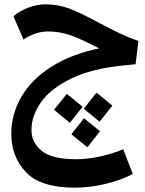

<svg xmlns="http://www.w3.org/2000/svg" viewBox="-20 -497 670 885"><path d="M547 -195Q403 -181 308.5 -135Q214 -89 169.5 -26.5Q125 36 125 102Q125 161 173 199Q221 237 331 237Q383 237 442 224Q501 211 548 191L592 305Q539 333 467.5 350.5Q396 368 326 368Q167 368 99.5 296.5Q32 225 32 120Q32 30 78 -50Q124 -130 215.5 -188.5Q307 -247 437 -274Q349 -320 300 -336Q251 -352 202 -352Q144 -352 88 -315L42 -422Q71 -447 111 -462Q151 -477 189 -477Q249 -477 301 -457Q353 -437 432 -394Q489 -364 529.5 -344.5Q570 -325 618 -308L605 -201ZM498 -10 439 64 366 4 425 -70ZM288 -64 361 -5 302 69 229 9ZM383 182 309 122 367 48 441 108Z"/></svg>

Font: FiraGO Medium
Style: Italic
Weight: 500
Italic angle: -8°
Designer: bBox Type GmbH
Foundry: bBox Type GmbH
Version: Version 1.001